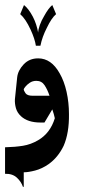

<svg xmlns="http://www.w3.org/2000/svg" viewBox="-20 -485 353 760"><path d="M216 -195Q234 -164 243.5 -121.5Q253 -79 253 -33Q254 41 232 92Q210 138 172 165Q146 183 119 190Q92 197 74 197V254L71 255Q64 234 46.5 218Q29 202 0 203V98Q40 97 71 92Q102 87 131 70Q179 42 197 -17Q194 -32 187 -52L156 0H140Q90 0 63 -25Q48 -39 43 -57Q38 -75 39 -92L48 -179Q51 -206 73.5 -230Q96 -254 131 -254Q183 -254 216 -195ZM176 -106Q168 -130 156.5 -147.5Q145 -165 124 -165Q109 -165 98 -157.5Q87 -150 81 -142.5Q75 -135 74 -132Q74 -126 81 -116Q88 -106 109 -106ZM202 -429Q184 -414 165 -374Q147 -339 140 -304H122Q118 -331 101 -368Q81 -411 60 -429L75 -465Q93 -451 110 -419Q125 -390 131 -356Q131 -367 137.5 -385.5Q144 -404 155 -422Q172 -453 187 -465Z"/></svg>

Font: Katibeh
Style: Regular
Weight: 400
Designer: Arabic design by Kourosh Beigpour, Latin design by Eduardo Tunni, engineering by Lasse Fister
Version: Version 1.000